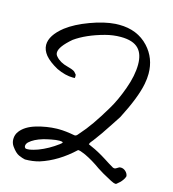

<svg xmlns="http://www.w3.org/2000/svg" viewBox="-114 -866 863 960"><g transform="rotate(15 318.0 -385.5)"><path d="M365.2 -772Q375 -772.5 384.3 -772.5Q479.5 -772.5 537.1 -710.4Q589.4 -653.8 589.4 -573.7Q589.4 -548.3 584 -520.5Q569.8 -446.3 508.8 -328.1Q502 -317.4 479 -282.5Q456.1 -247.6 440.7 -225.3Q425.3 -203.1 408.2 -180.7Q406.7 -178.7 402.3 -173.6Q397.9 -168.5 395.5 -164.6Q393.1 -160.6 392.1 -156.2Q400.4 -152.3 409.2 -148.4Q443.8 -133.8 489.3 -105Q513.7 -88.9 539.1 -74.2Q542.5 -72.8 545.9 -72.8Q549.8 -72.8 553.7 -74.7Q557.6 -76.7 562.3 -79.8Q566.9 -83 569.3 -84Q572.8 -85 576.7 -85Q590.8 -85 602.1 -74.7Q613.3 -64.5 615.2 -50.3Q612.8 -40.5 605.7 -30.5Q598.6 -20.5 593.5 -15.6Q588.4 -10.7 576.7 -1Q574.2 1.5 568.6 0.2Q563 -1 561 -1.7Q559.1 -2.4 553.5 -5.1Q547.9 -7.8 546.4 -8.3Q491.7 -37.1 470.7 -51.8Q427.2 -83 387.7 -101.6Q383.8 -103 376 -106.4Q368.2 -109.9 361.8 -111.8Q355.5 -113.8 348.1 -114.3Q267.6 -38.6 177.2 -9.8Q143.1 0 103 0Q89.8 -2.4 69.8 -11.2Q52.2 -19 32.2 -46.9Q20.5 -63 20.5 -83.5Q20.5 -106.9 34.7 -125Q59.6 -157.2 112.5 -172.9Q165.5 -188.5 218.3 -189.9Q223.1 -189.9 228.5 -189.9Q263.2 -189.9 311 -180.7Q315.9 -180.2 320.1 -182.9Q324.2 -185.5 328.6 -191.2Q333 -196.8 334.5 -198.2Q383.3 -251.5 446.3 -357.9Q475.6 -405.8 501.2 -476.6Q526.9 -547.4 526.9 -604.5Q526.9 -658.2 501 -685.5Q472.7 -715.8 407.7 -715.8Q368.2 -715.8 328.1 -705.1Q236.3 -680.2 178.7 -639.2Q119.1 -588.4 119.1 -558.1Q119.1 -546.9 127 -538.6Q147.9 -513.7 189 -503.4Q191.9 -502.4 199 -500.5Q206.1 -498.5 210 -497.1Q213.9 -495.6 219.2 -493.2Q224.6 -490.7 228.5 -487.1Q232.4 -483.4 235.4 -479Q238.3 -476.6 239 -473.6Q239.7 -470.7 239.3 -464.8Q238.8 -459 238.8 -458Q233.9 -457.5 228.5 -457.5Q189.5 -457.5 143.6 -479Q99.1 -503.4 77.6 -529.3Q57.6 -554.2 57.1 -581.1Q57.1 -630.9 121.6 -681.6Q166.5 -715.8 237.3 -741.9Q308.1 -768.1 365.2 -772ZM164.1 -121.1Q119.6 -107.9 95.7 -85.9Q85.9 -76.2 85.9 -65.4Q85.9 -57.1 93.3 -53.2Q97.2 -52.7 101.1 -52.7Q106.4 -52.7 111.8 -53.5Q117.2 -54.2 123.5 -55.7Q129.9 -57.1 133.8 -58.3Q137.7 -59.6 145.3 -62Q152.8 -64.5 155.8 -65.4Q205.6 -84.5 252 -119.1Q252.4 -119.6 254.9 -121.6Q257.3 -123.5 259 -124.8Q260.7 -126 262.2 -128.2Q263.7 -130.4 263.7 -131.8Q259.3 -135.3 246.1 -135.3Q229.5 -135.3 204.3 -130.4Q179.2 -125.5 164.1 -121.1Z"/></g></svg>

Font: Avessa
Style: Medium
Weight: 500
Designer: Arman Khorramak
Foundry: Arman Khorramak
Version: Version 1.000; ttfautohint (v1.8.1)